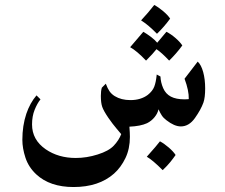

<svg xmlns="http://www.w3.org/2000/svg" viewBox="-20 -515 906 773"><path d="M806 -159Q806 -122 799 -102Q789 -74 765 -40Q741 -6 708 -6Q682 -6 650 -31Q638 -40 631.5 -50Q625 -60 618 -75Q615 -59 602.5 -43.5Q590 -28 572 -19Q546 -7 501 -5Q503 21 503 36Q503 84 485 121.5Q467 159 439 184Q378 238 276 238Q181 238 126 187Q95 158 82.5 120Q70 82 70 48Q70 -9 86 -57Q101 -101 127 -131L143 -115Q130 -99 119.5 -73Q109 -47 109 -14Q109 48 164 86Q215 121 285 121Q329 121 373 107Q418 93 438.5 71Q459 49 468 25Q465 21 449.5 3Q434 -15 416 -41Q397 -69 391.5 -85Q386 -101 386 -129Q386 -149 390 -162L406 -178Q413 -159 421 -147.5Q429 -136 442 -128Q468 -112 505 -112Q547 -112 575 -133Q594 -148 601 -166Q608 -184 611 -215L626 -207Q627 -183 637 -160Q647 -137 668 -126Q689 -115 723 -115Q730 -115 734.5 -115.5Q739 -116 740 -116Q741 -150 723 -198L776 -267Q790 -254 798 -225Q806 -196 806 -159ZM601 -495Q618 -486 637 -470Q656 -454 665 -440Q641 -407 612 -379Q578 -414 548 -433Q578 -465 601 -495ZM557 -387Q571 -379 587 -367Q603 -355 613 -343L650 -387Q668 -378 686.5 -362Q705 -346 714 -332Q690 -299 661 -271Q631 -303 610 -317Q597 -300 568 -271Q531 -310 504 -325Q537 -363 557 -387ZM687 109Q678 122 666 137Q654 152 635 170Q594 129 571 116Q613 69 624 54Q641 63 659.5 79Q678 95 687 109Z"/></svg>

Font: Katibeh
Style: Regular
Weight: 400
Designer: Arabic design by Kourosh Beigpour, Latin design by Eduardo Tunni, engineering by Lasse Fister
Version: Version 1.000